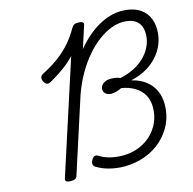

<svg xmlns="http://www.w3.org/2000/svg" viewBox="-153 -1284 1456 1452"><g transform="rotate(-15 575.0 -558.0)"><path d="M642 12Q587 12 530.5 -2Q474 -16 429 -44Q415 -53 413.5 -68Q412 -83 424 -103Q433 -119 446 -123Q459 -127 472 -118Q512 -93 557.5 -82Q603 -71 654 -71Q720 -71 777 -93Q834 -115 876.5 -155Q919 -195 943 -248.5Q967 -302 967 -365Q967 -422 943.5 -463Q920 -504 876.5 -530.5Q833 -557 773 -567Q753 -557 731 -551Q709 -545 690 -545Q664 -545 647.5 -559Q631 -573 631 -593Q631 -612 642 -626Q653 -640 671 -648Q689 -656 713 -656Q730 -656 750 -653Q770 -650 787 -642Q834 -652 875.5 -670Q917 -688 950.5 -713.5Q984 -739 1008 -770.5Q1032 -802 1045.5 -839Q1059 -876 1059 -917Q1059 -958 1043 -987Q1027 -1016 994.5 -1031.5Q962 -1047 914 -1047Q870 -1047 821 -1028.5Q772 -1010 722 -973.5Q672 -937 624.5 -882.5Q577 -828 535.5 -757Q494 -686 463 -599L274 -14Q270 0 258 7Q246 14 223 14Q201 14 190 7Q179 0 184 -16L470 -899Q443 -870 411.5 -844.5Q380 -819 345 -796Q310 -773 270 -750Q249 -739 236 -745.5Q223 -752 214 -771Q206 -789 210 -802.5Q214 -816 233 -826Q304 -862 359 -903Q414 -944 457 -993Q500 -1042 533 -1101Q543 -1118 554 -1124Q565 -1130 587 -1130Q609 -1130 619.5 -1123Q630 -1116 625 -1100L569 -927Q611 -978 655.5 -1016Q700 -1054 745.5 -1079.5Q791 -1105 836 -1117.5Q881 -1130 923 -1130Q996 -1130 1046.5 -1105Q1097 -1080 1123.5 -1033.5Q1150 -987 1150 -922Q1150 -864 1129 -812.5Q1108 -761 1070 -719Q1032 -677 980 -648Q928 -619 865 -605L864 -603Q927 -588 970.5 -554.5Q1014 -521 1036.5 -472.5Q1059 -424 1059 -364Q1059 -283 1027 -214.5Q995 -146 938.5 -95Q882 -44 806 -16Q730 12 642 12Z"/></g></svg>

Font: Playwrite CU
Style: Regular
Weight: 400
Designer: Veronika Burian, José Scaglione
Foundry: TypeTogether
Version: Version 1.002